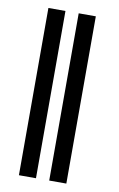

<svg xmlns="http://www.w3.org/2000/svg" viewBox="-84 -780 514 827"><g transform="rotate(10 173.0 -366.0)"><path d="M133.9 -731.5H59.3V0H133.9ZM266.7 -731.5H191.8V0H266.7Z"/></g></svg>

Font: TID UI Light
Style: Regular
Weight: 300
Designer: The TID Project Authors
Foundry: Bakken & Bæck
Version: Version 1.001;hotconv 1.0.109;makeotfexe 2.5.65596